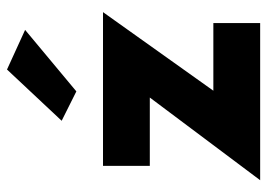

<svg xmlns="http://www.w3.org/2000/svg" viewBox="-130 -652 781 562"><g transform="rotate(-90 261.0 -370.5)"><path d="M455 -688 275 -538 189 -581 339 -741ZM257 -323H57V-460H507L277 -137H475V0H15Z"/></g></svg>

Font: Jost*
Style: Bold
Weight: 700
Version: Version 3.7